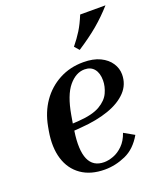

<svg xmlns="http://www.w3.org/2000/svg" viewBox="-138 -832 795 934"><g transform="rotate(-20 259.5 -365.0)"><path d="M440 -98Q405 -37 352 -13.5Q299 10 244 10Q171 10 122.5 -24Q74 -58 55.5 -118.5Q37 -179 51 -260L55 -282Q68 -352 104.5 -404.5Q141 -457 197 -487Q253 -517 322 -517Q374 -517 409 -500Q444 -483 462 -455.5Q480 -428 480 -397Q480 -345 445 -308Q410 -271 348.5 -249.5Q287 -228 206 -222L168 -219Q139 -25 253 -25Q275 -25 301 -34.5Q327 -44 350.5 -67Q374 -90 387 -128ZM180 -295 173 -254 205 -256Q277 -261 315.5 -283.5Q354 -306 368.5 -338Q383 -370 383 -401Q383 -439 365.5 -460.5Q348 -482 316 -482Q271 -482 234 -437.5Q197 -393 180 -295ZM327 -579 306 -603Q332 -635 351 -665.5Q370 -696 388 -740H519Q478 -694 434 -657Q390 -620 327 -579Z"/></g></svg>

Font: Inria Serif
Style: Bold Italic
Weight: 700
Italic angle: -10°
Designer: Black Foundry Team
Foundry: Black Foundry
Version: Version 1.000; ttfautohint (v1.8.3)